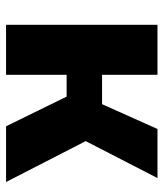

<svg xmlns="http://www.w3.org/2000/svg" viewBox="27 -567 540 634"><g transform="rotate(90 297.0 -250.0)"><path d="M62 -500H227V0H62ZM114 -317H324L406 -500H568L446 -263L581 0H397L299 -200H117Z"/></g></svg>

Font: Moderustic
Style: Bold
Weight: 700
Designer: Tural Alisoy
Foundry: TAFT Foundry
Version: Version 2.120